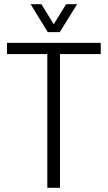

<svg xmlns="http://www.w3.org/2000/svg" viewBox="-20 -889 510 909"><path d="M204 0V-633H13V-686H457V-633H264V0ZM125 -869H176L249 -751H220L293 -869H345L263 -737H206Z"/></svg>

Font: Archivo Condensed ExtraLight
Style: Regular
Weight: 250
Width: 3
Designer: Hector Gatti
Foundry: Omnibus-Type
Version: Version 2.001